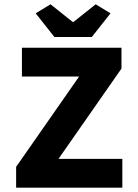

<svg xmlns="http://www.w3.org/2000/svg" viewBox="-20 -873 640 893"><path d="M55 0V-97L348 -517H82V-651H545V-554L252 -134H549V0ZM233 -701 146 -811 215 -853 318 -771H322L425 -853L494 -811L407 -701Z"/></svg>

Font: Source Code Pro ExtraBold
Style: Regular
Weight: 800
Monospace: yes
Designer: Paul D. Hunt, Teo Tuominen
Foundry: Adobe Systems Incorporated
Version: Version 1.018;hotconv 1.0.116;makeotfexe 2.5.65601